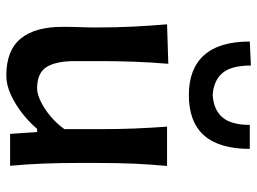

<svg xmlns="http://www.w3.org/2000/svg" viewBox="-123 -679 814 608"><g transform="rotate(90 284.0 -375.0)"><path d="M219 12Q140 12 102.5 -33.2Q65 -78.5 65 -166Q65 -198.5 66 -222.8Q67 -247 67 -272Q67 -338.5 64.2 -390.8Q61.5 -443 57 -497L182 -501Q177.5 -446.5 175.5 -394Q173.5 -341.5 173.5 -284V-205Q173.5 -145.5 192.2 -115.5Q211 -85.5 260 -85.5Q277.5 -85.5 301.2 -97Q325 -108.5 348.5 -128.2Q372 -148 389 -172V-284Q389 -341.5 387 -392.2Q385 -443 381 -497H505.5Q500.5 -443 498.2 -390.8Q496 -338.5 496 -272V-218Q496 -156 498 -105.2Q500 -54.5 505 0H404L398 -85.5H388Q368.5 -62 340.5 -39.8Q312.5 -17.5 281 -2.8Q249.5 12 219 12ZM281 -566Q198 -566 154.8 -614.2Q111.5 -662.5 111.5 -759L187.5 -762.5Q187.5 -700.5 211.2 -672.5Q235 -644.5 281 -641.5Q327.5 -644.5 351.5 -672.2Q375.5 -700 375.5 -759H451.5Q451.5 -566 281 -566Z"/></g></svg>

Font: Commissioner Flair Medium
Style: Regular
Weight: 500
Designer: Kostas Bartsokas
Foundry: Kostas Bartsokas
Version: Version 1.000; ttfautohint (v1.8.3)